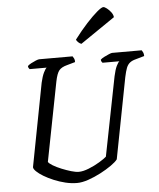

<svg xmlns="http://www.w3.org/2000/svg" viewBox="-62 -1015 882 1068"><g transform="rotate(-5 379.0 -481.0)"><path d="M325 0Q293 0 260 -8Q227 -16 196 -29Q165 -42 141 -56.5Q117 -71 102.5 -85Q88 -99 88 -109L177 -573Q185 -608 195 -628.5Q205 -649 212 -654H117Q115 -656 112 -660.5Q109 -665 109 -672Q116 -679 129 -686Q142 -693 155.5 -698.5Q169 -704 175 -704H361Q364 -700 368.5 -691.5Q373 -683 372 -671L326 -658Q295 -650 281.5 -633.5Q268 -617 259 -572L173 -131Q178 -122 198 -110Q218 -98 245 -87Q272 -76 297.5 -68.5Q323 -61 340 -61Q364 -61 396.5 -74Q429 -87 457 -104Q485 -121 497 -132L584 -573Q592 -610 601.5 -629.5Q611 -649 618 -654H524Q522 -656 519 -660.5Q516 -665 516 -672Q523 -679 537 -686Q551 -693 564 -698.5Q577 -704 582 -704H747Q750 -700 754 -692Q758 -684 758 -671L709 -657Q689 -652 676.5 -642Q664 -632 657 -614Q650 -596 643 -563L556 -112Q546 -98 519 -79Q492 -60 457.5 -42Q423 -24 388 -12Q353 0 325 0ZM416 -769Q407 -772 398.5 -780Q390 -788 388 -795Q425 -844 459.5 -881.5Q494 -919 519.5 -940.5Q545 -962 555 -962Q562 -962 574.5 -952.5Q587 -943 597.5 -929Q608 -915 609 -901Z"/></g></svg>

Font: Texturina 12pt
Style: Italic
Weight: 400
Italic angle: -11°
Designer: Guillermo Torres Carreño
Foundry: Omnibus-Type
Version: Version 1.002